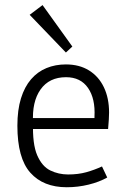

<svg xmlns="http://www.w3.org/2000/svg" viewBox="-20 -747 504 771"><path d="M248 4.9Q153.8 4.9 101.8 -53.5Q49.8 -111.8 49.8 -242.2Q49.8 -305.7 64.2 -352.1Q78.6 -398.4 104.7 -428.7Q130.9 -459 166.5 -473.6Q202.1 -488.3 244.6 -488.3Q298.8 -488.3 337.6 -464.1Q376.5 -439.9 397.2 -396.5Q418 -353 418 -294.9Q418 -284.2 417 -267.3Q416 -250.5 414.1 -229H90.3L112.8 -255.4Q109.9 -168.5 129.4 -123.5Q148.9 -78.6 182.1 -62.5Q215.3 -46.4 253.4 -46.4Q293.9 -46.4 326.4 -55.4Q358.9 -64.5 389.6 -78.6L410.6 -34.2Q378.4 -16.1 335.7 -5.6Q293 4.9 248 4.9ZM359.4 -251V-278.3Q363.3 -350.6 333.5 -393.8Q303.7 -437 245.1 -437Q177.7 -437 142.8 -387.7Q107.9 -338.4 112.8 -253.9L90.3 -272.9H381.8ZM244.6 -536.1 99.1 -687.5 150.9 -726.6 270.5 -560.1Z"/></svg>

Font: Anaheim
Style: Regular
Weight: 400
Designer: Vernon Adams
Foundry: Vernon Adams
Version: Version 2.001